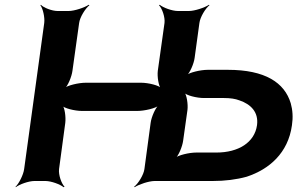

<svg xmlns="http://www.w3.org/2000/svg" viewBox="-20 -757 1244 803"><path d="M283 -461 311 -661C314 -685 337 -722 354 -735L351 -737C333 -725 291 -711 267 -711H221C197 -711 162 -725 151 -737L149 -735C159 -722 168 -685 165 -661L81 -50C78 -26 59 11 45 24L46 26C61 14 100 0 124 0H170C194 0 232 14 246 26L250 24C237 11 224 -26 227 -50L253 -243C256 -267 251 -307 240 -319L237 -317C247 -304 293 -293 323 -293H554C584 -293 632 -304 646 -317L645 -319C630 -307 613 -267 610 -243L584 -50C581 -26 558 11 541 24L543 26C561 14 603 0 627 0H869C921 0 969 -6 1012 -18C1106 -49 1185 -117 1201 -233C1206 -266 1204 -297 1196 -325C1170 -412 1088 -465 933 -465H849C819 -465 771 -454 757 -441L759 -439C774 -451 791 -491 794 -515L814 -661C817 -685 839 -722 856 -735L854 -737C836 -725 794 -711 770 -711H724C700 -711 662 -725 648 -737L645 -735C658 -722 671 -685 668 -661L640 -461C637 -437 643 -397 654 -385L656 -387C646 -400 600 -411 570 -411H339C309 -411 261 -400 247 -387L249 -385C264 -397 280 -437 283 -461ZM833 -347H917C943 -347 964 -344 982 -337C1029 -321 1062 -288 1055 -234C1045 -161 977 -119 885 -119H801C771 -119 724 -108 710 -95L712 -93C727 -105 743 -145 746 -169L764 -297C767 -321 761 -361 750 -373L748 -371C758 -358 803 -347 833 -347Z"/></svg>

Font: Asimov
Style: EdgeWideIt
Weight: 500
Designer: Google
Version: Version 2.000980: 2014